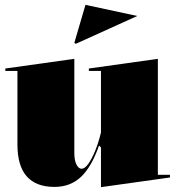

<svg xmlns="http://www.w3.org/2000/svg" viewBox="-20 -758 732 793"><path d="M205 14Q129 14 90.5 -29.5Q52 -73 52 -161V-465H2V-475L287 -515V-126Q287 -95 296 -78Q305 -61 317 -61Q330 -61 344.5 -81Q359 -101 373 -135Q387 -169 397 -211V-465H347V-475L632 -515V-36H682V-25L397 15V-149L389 -157Q358 -68 314 -27Q270 14 205 14ZM293 -577 287 -581 333 -738 547 -692Z"/></svg>

Font: Kalnia Thin
Style: Bold
Weight: 700
Version: Version 1.105